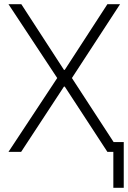

<svg xmlns="http://www.w3.org/2000/svg" viewBox="-20 -727 615 919"><path d="M286.1 -392.6H290L494.1 -707H554.7L324.2 -353.5L523.9 -46.9H572.3V171.9H522.5V0H494.1L290 -312.5H286.1L81.1 0H20.5L253.9 -353.5L20.5 -707H82Z"/></svg>

Font: Pretendard Std ExtraLight
Style: Regular
Weight: 200
Designer: Base glyphs from Inter by Rasmus Andersson; Hangeul glyphs from Noto Sans CJK(Source Han Sans) by Jang Soo-young and Kan
Foundry: Kil Hyung-jin
Version: Version 1.309